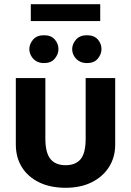

<svg xmlns="http://www.w3.org/2000/svg" viewBox="-20 -870 620 910"><path d="M195 -500V-213Q195 -146 219 -116.5Q243 -87 291 -87Q338 -87 362 -115.5Q386 -144 386 -213V-500H526V-185Q526 -125 497 -79Q468 -33 415.5 -6.5Q363 20 291 20Q218 20 165 -6Q112 -32 83.5 -78Q55 -124 55 -185V-500ZM119 -637Q119 -661 136.5 -682Q154 -703 189 -703Q222 -703 239.5 -683Q257 -663 257 -637Q257 -613 239.5 -592Q222 -571 189 -571Q166 -571 150.5 -581Q135 -591 127 -606.5Q119 -622 119 -637ZM322 -637Q322 -661 340 -682Q358 -703 392 -703Q426 -703 443.5 -683Q461 -663 461 -637Q461 -613 443.5 -592Q426 -571 392 -571Q370 -571 354 -581Q338 -591 330 -606.5Q322 -622 322 -637ZM126 -850H455V-770H126Z"/></svg>

Font: Moderustic SemiBold
Style: Regular
Weight: 600
Designer: Tural Alisoy
Foundry: TAFT Foundry
Version: Version 2.120